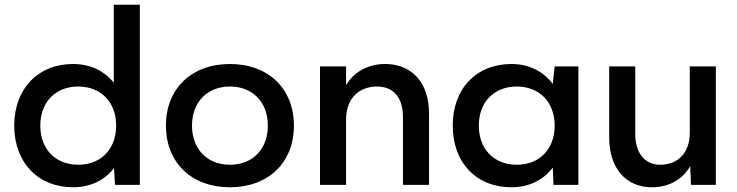

<svg xmlns="http://www.w3.org/2000/svg" viewBox="-20 -780 3110 810"><path d="M465 0H570V-760H460V-431C420 -481 361 -510 288 -510C141 -510 40 -406 40 -250C40 -94 141 10 288 10C362 10 422 -20 461 -71ZM310 -85C214 -85 150 -151 150 -250C150 -349 214 -415 310 -415C406 -415 470 -349 470 -250C470 -151 406 -85 310 -85Z M950 -510C788 -510 680 -406 680 -250C680 -94 788 10 950 10C1112 10 1220 -94 1220 -250C1220 -406 1112 -510 950 -510ZM950 -85C854 -85 790 -151 790 -250C790 -349 854 -415 950 -415C1046 -415 1110 -349 1110 -250C1110 -151 1046 -85 950 -85Z M1680 -285V0H1790V-300C1790 -440 1710 -510 1605 -510C1539 -510 1477 -482 1440 -421V-500H1330V0H1440V-275C1440 -375 1505 -415 1570 -415C1635 -415 1680 -375 1680 -285Z M2315 0H2420V-500H2320L2312 -426C2272 -479 2212 -510 2138 -510C1989 -510 1890 -406 1890 -250C1890 -94 1989 10 2138 10C2211 10 2272 -20 2312 -73ZM2160 -85C2064 -85 2000 -151 2000 -250C2000 -349 2064 -415 2160 -415C2256 -415 2320 -349 2320 -250C2320 -151 2256 -85 2160 -85Z M2730 10C2803 10 2859 -23 2892 -79L2895 0H3000V-500H2890V-220C2890 -137 2842 -85 2765 -85C2700 -85 2660 -135 2660 -215V-500H2550V-200C2550 -71 2620 10 2730 10Z"/></svg>

Font: Gully Medium
Style: Regular
Weight: 500
Designer: jaikishan Patel
Foundry: MagicType
Version: Version 1.000;Glyphs 3.2 (3242)